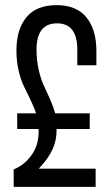

<svg xmlns="http://www.w3.org/2000/svg" viewBox="-20 -727 431 747"><path d="M200.2 -707Q277.8 -707 316.4 -659.2Q355 -611.3 355 -528.8V-473.1H280.8V-533.2Q280.8 -636.2 202.1 -636.2Q122.1 -636.2 122.1 -534.2Q122.1 -492.2 130.6 -455.1Q139.2 -418 149.9 -395.5Q160.6 -373 174.3 -342Q188 -311 194.8 -286.1H329.1V-225.1H200.2Q201.2 -183.6 184.8 -147Q168.5 -110.4 130.9 -70.8H352.1V0H33.2V-67.9Q77.1 -85.4 105.2 -127.2Q133.3 -168.9 129.9 -225.1H46.9V-286.1H120.1Q112.8 -309.6 98.1 -339.8Q83.5 -370.1 72.5 -392.3Q61.5 -414.6 52.7 -451.2Q43.9 -487.8 43.9 -529.8Q43.9 -612.8 82.8 -659.9Q121.6 -707 200.2 -707Z"/></svg>

Font: Bebas Neue Regular
Style: Regular
Weight: 400
Designer: Ryoichi Tsunekawa
Foundry: Ryoichi Tsunekawa
Version: Version 001.003